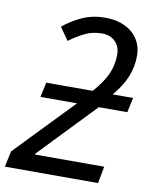

<svg xmlns="http://www.w3.org/2000/svg" viewBox="-101 -830 717 895"><g transform="rotate(10 257.0 -382.5)"><path d="M0 -75 264 -349H91L106 -419H326Q371 -470 390 -513Q409 -556 409 -605Q409 -643 385.5 -666.5Q362 -690 323 -690Q278 -690 241.5 -672Q205 -654 170 -628L128 -688Q168 -721 216.5 -743Q265 -765 325 -765Q367 -765 400 -753.5Q433 -742 455.5 -721.5Q478 -701 489.5 -674Q501 -647 501 -616Q501 -564 481.5 -515.5Q462 -467 420 -419H517L502 -349H367L113 -84V-80H440L425 0H-16Z"/></g></svg>

Font: BC Sans
Style: Italic
Weight: 400
Italic angle: -12°
Designer: Monotype Design Team
Designer: Province of B.C.
Foundry: Monotype Imaging Inc.
Version: Version 2.000;GOOG;noto-source:20170915:90ef993387c0